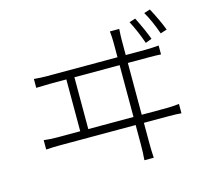

<svg xmlns="http://www.w3.org/2000/svg" viewBox="-117 -955 1233 1122"><g transform="rotate(-15 500.0 -393.5)"><path d="M845.7 -647.5 807.6 -632.8Q782.2 -707 747.1 -774.4L784.2 -786.1Q826.2 -702.1 845.7 -647.5ZM352.5 -233.4H626V-546.9H352.5ZM675.8 -233.4H825.2Q860.4 -233.4 902.3 -238.3V-181.6Q876 -184.6 825.2 -184.6H675.8V-68.4Q675.8 -17.6 678.7 27.3H622.1Q626 -18.6 626 -66.4V-184.6H166Q128.9 -184.6 84 -181.6V-238.3Q121.1 -233.4 166 -233.4H303.7V-546.9H203.1Q179.7 -546.9 121.1 -544.9V-598.6Q159.2 -594.7 203.1 -594.7H626V-685.5Q626 -715.8 622.1 -752H678.7Q675.8 -709 675.8 -685.5V-594.7H798.8Q825.2 -594.7 876 -598.6V-544.9Q850.6 -546.9 798.8 -546.9H675.8ZM843.8 -803.7 880.9 -815.4Q924.8 -732.4 945.3 -676.8L906.2 -664.1Q877 -747.1 843.8 -803.7Z"/></g></svg>

Font: GenEi Gothic M Light
Style: Regular
Weight: 300
Designer: o_tamon (Modified); [Source Han Sans]
Ryoko NISHIZUKA  (kana & ideographs); Paul D. Hunt (Latin, Greek & Cyrillic); Wenl
Version: Version 1.1a;Original Version 1.004